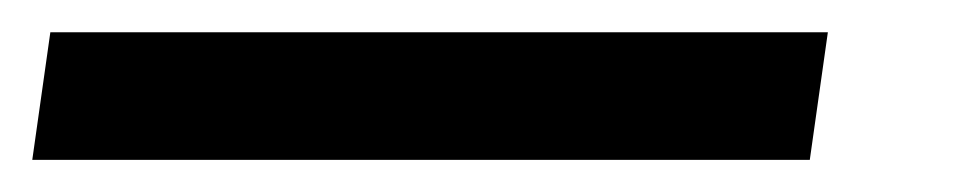

<svg xmlns="http://www.w3.org/2000/svg" viewBox="-61 43 595 119"><path d="M-29.8 63H452.1L440.9 142.1H-41Z"/></svg>

Font: FiraSans-Italic
Style: Italic
Weight: 400
Italic angle: -8°
Designer: Carrois Corporate & Edenspiekermann AG
Foundry: Carrois Corporate GbR & Edenspiekermann AG
Version: Version 3.106;PS 003.106;hotconv 1.0.70;makeotf.lib2.5.58329